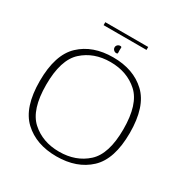

<svg xmlns="http://www.w3.org/2000/svg" viewBox="-189 -993 1110 1151"><g transform="rotate(30 365.5 -417.0)"><path d="M358 4.5Q499 4.5 584.5 -75.5Q670 -155.5 670 -337.5Q670 -519.5 584.5 -600Q499 -680.5 358 -680.5Q217 -680.5 131.8 -600.2Q46.5 -520 46.5 -337.5Q46.5 -155.5 132 -75.5Q217.5 4.5 358 4.5ZM358 -28Q243 -28 167 -96.8Q91 -165.5 91 -337.5Q91 -510 167 -579Q243 -648 358 -648Q473.5 -648 549.5 -579Q625.5 -510 625.5 -337.5Q625.5 -165.5 549.5 -96.8Q473.5 -28 358 -28ZM359.5 -711Q370 -711 369.2 -718.8Q368.5 -726.5 368.5 -736.5Q368.5 -746.5 369.2 -753.8Q370 -761 359.5 -761Q349 -761 341.5 -753.8Q334 -746.5 334 -736.5Q334 -726 341.8 -718.5Q349.5 -711 359.5 -711ZM210.5 -818.5H507.5V-839H210.5Z"/></g></svg>

Font: Anybody SemiExpanded ExtraLight
Style: Regular
Weight: 250
Width: 6
Version: Version 1.113;gftools[0.9.25]